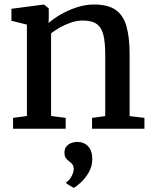

<svg xmlns="http://www.w3.org/2000/svg" viewBox="-20 -586 700 874"><path d="M102.5 -58V-474L32 -491.5V-546L177 -565H181L202 -547.5V-506L201 -481Q222.5 -500.5 256 -520Q289.5 -539.5 329 -552.5Q368.5 -565.5 407.5 -565.5Q470 -565.5 505.2 -541.8Q540.5 -518 555.2 -467.8Q570 -417.5 570 -339V-57.5L637.5 -49.5V0H399V-49.5L459 -57.5V-338Q459 -391 451 -425.5Q443 -460 421 -476.2Q399 -492.5 357.5 -492.5Q331 -492.5 304.5 -483.8Q278 -475 254 -461.5Q230 -448 212.5 -434.5V-58L279 -49.5V0H39.5V-49.5ZM400 138Q400 172 383.5 199.8Q367 227.5 347 245.5Q327 263.5 316 269H315L282.5 249.5L281.5 243Q295.5 236 305.5 217Q315.5 198 315.5 184.5Q315.5 169 308.8 161.2Q302 153.5 294.5 148Q286.5 142.5 280 133.8Q273.5 125 273.5 108.5Q273.5 89.5 283.5 79Q293.5 68.5 306.8 64.2Q320 60 329 60H331.5Q362.5 60 381.2 80.2Q400 100.5 400 138Z"/></svg>

Font: Merriweather 24pt Medium
Style: Regular
Weight: 500
Designer: Eben Sorkin
Foundry: Eben Sorkin
Version: Version 2.100